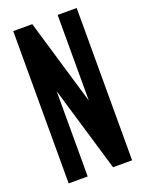

<svg xmlns="http://www.w3.org/2000/svg" viewBox="-138 -786 641 853"><g transform="rotate(-20 182.5 -360.0)"><path d="M125 0H35V-720H125L245 -315V-720H335V0H245L125 -403Z"/></g></svg>

Font: Berliner Wand
Style: Regular
Weight: 400
Designer: Peter Wiegel
Foundry: Peter Wiegel
Version: Version 1.000